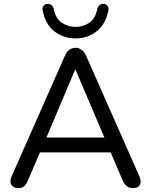

<svg xmlns="http://www.w3.org/2000/svg" viewBox="-20 -957 773 984"><path d="M75 7Q57 7 46.5 -1Q36 -9 34 -23Q32 -37 40 -54L313 -672Q322 -693 336 -702.5Q350 -712 367 -712Q384 -712 397.5 -702.5Q411 -693 421 -672L694 -54Q702 -37 700.5 -22.5Q699 -8 689 -0.5Q679 7 661 7Q641 7 629 -3.5Q617 -14 608 -34L537 -200L580 -176H152L195 -200L124 -34Q115 -12 104 -2.5Q93 7 75 7ZM365 -600 209 -231 185 -252H547L524 -231L367 -600ZM367 -760Q307 -760 260.5 -795Q214 -830 199 -901Q195 -917 203 -927Q211 -937 222 -937Q232 -938 238.5 -934.5Q245 -931 249 -925.5Q253 -920 255 -913Q265 -861 297.5 -840Q330 -819 367 -819Q405 -819 437 -840Q469 -861 479 -913Q481 -920 485 -925.5Q489 -931 496 -934.5Q503 -938 512 -937Q523 -937 531 -927Q539 -917 535 -901Q520 -830 473.5 -795Q427 -760 367 -760Z"/></svg>

Font: Nunito ExtraLight Medium
Style: Regular
Weight: 500
Version: Version 3.602